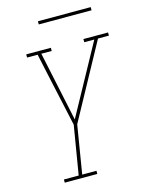

<svg xmlns="http://www.w3.org/2000/svg" viewBox="-131 -974 808 1054"><g transform="rotate(-15 273.0 -447.0)"><path d="M103 0V-18H187L233 -295L173 -569L141 -717H81V-735H221V-717H162L246 -321L463 -717H406V-735H546V-717H484L252 -292L207 -18H288V0ZM190 -876V-894H490V-876Z"/></g></svg>

Font: Iosevka Slab Thin Oblique
Style: Regular
Weight: 100
Italic angle: -9°
Monospace: yes
Designer: Belleve Invis
Foundry: Belleve Invis
Version: Version 11.1.0; ttfautohint (v1.8.3)